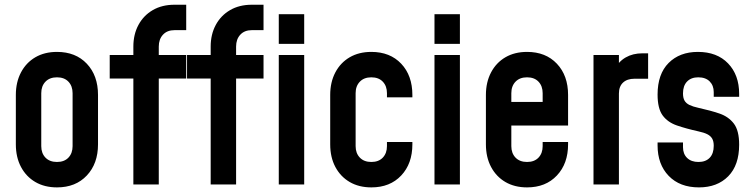

<svg xmlns="http://www.w3.org/2000/svg" viewBox="-20 -780 3184 812"><path d="M221 12.5Q168.5 12.5 129.5 -10.2Q90.5 -33 68.8 -74Q47 -115 47 -169.5V-378.5Q47 -432.5 68.8 -473.8Q90.5 -515 129.5 -537.8Q168.5 -560.5 221 -560.5Q300 -560.5 347.2 -510.5Q394.5 -460.5 394.5 -378.5V-169.5Q394.5 -88 347.2 -37.8Q300 12.5 221 12.5ZM221 -95Q252 -95 269.5 -113.5Q287 -132 287 -162V-386Q287 -416 269.5 -434.5Q252 -453 221 -453Q190 -453 172.2 -434.5Q154.5 -416 154.5 -386V-162Q154.5 -132 172.2 -113.5Q190 -95 221 -95Z M544 0V-448H444V-547.5H544V-583Q544 -634.5 565.5 -674.5Q587 -714.5 626 -737.2Q665 -760 718 -760H767.5V-652.5H718Q687 -652.5 669.2 -633.2Q651.5 -614 651.5 -583V-547.5H767.5V-448H651.5V0ZM871 0V-448H771V-547.5H871V-583Q871 -634.5 892.5 -674.5Q914 -714.5 953 -737.2Q992 -760 1045 -760H1094.5V-652.5H1045Q1014 -652.5 996.2 -633.2Q978.5 -614 978.5 -583V-547.5H1094.5V-448H978.5V0ZM1159 0V-547.5H1266.5V0ZM1159 -594.5V-720H1266.5V-594.5Z M1550.5 12.5Q1498 12.5 1459 -10.2Q1420 -33 1398.2 -74Q1376.5 -115 1376.5 -169.5V-378.5Q1376.5 -432.5 1398.2 -473.8Q1420 -515 1459 -537.8Q1498 -560.5 1550.5 -560.5Q1629.5 -560.5 1676.8 -510.5Q1724 -460.5 1724 -378.5V-368.5H1616.5V-386Q1616.5 -416 1599 -434.5Q1581.5 -453 1550.5 -453Q1519.5 -453 1501.8 -434.5Q1484 -416 1484 -386V-162Q1484 -132 1501.8 -113.5Q1519.5 -95 1550.5 -95Q1581.5 -95 1599 -113.5Q1616.5 -132 1616.5 -162V-179.5H1724V-169.5Q1724 -88 1676.8 -37.8Q1629.5 12.5 1550.5 12.5Z M1817.5 0V-547.5H1925V0ZM1817.5 -594.5V-720H1925V-594.5Z M2209 12.5Q2156.5 12.5 2117.5 -10.2Q2078.5 -33 2056.8 -74Q2035 -115 2035 -169.5V-378.5Q2035 -432.5 2056.8 -473.8Q2078.5 -515 2117.5 -537.8Q2156.5 -560.5 2209 -560.5Q2288 -560.5 2335.2 -510.5Q2382.5 -460.5 2382.5 -378.5V-249H2127V-349H2275V-386Q2275 -416 2257.5 -434.5Q2240 -453 2209 -453Q2178 -453 2160.2 -434.5Q2142.5 -416 2142.5 -386V-162Q2142.5 -132 2160.2 -113.5Q2178 -95 2209 -95Q2240 -95 2257.5 -113.5Q2275 -132 2275 -162V-179.5H2382.5V-169.5Q2382.5 -88 2335.2 -37.8Q2288 12.5 2209 12.5Z M2490 0V-547.5H2597.5V-461.5L2578 -484.5Q2595.5 -519.5 2626 -537Q2656.5 -554.5 2696.5 -554.5H2721V-447H2663Q2632.5 -447 2615 -430.8Q2597.5 -414.5 2597.5 -384.5V0Z M2936 12.5Q2855 12.5 2808 -36.2Q2761 -85 2761 -165V-177.5H2868.5V-157.5Q2868.5 -129 2886 -112Q2903.5 -95 2934 -95Q2964.5 -95 2981.5 -112.8Q2998.5 -130.5 2998.5 -163.5Q2998.5 -182.5 2991.8 -194Q2985 -205.5 2971 -212.5Q2957 -219.5 2933.5 -224.5Q2881.5 -236 2842.5 -249.5Q2803.5 -263 2782.2 -292.2Q2761 -321.5 2761 -380Q2761 -467 2807.8 -513.8Q2854.5 -560.5 2931.5 -560.5Q3012.5 -560.5 3059.2 -511.8Q3106 -463 3106 -383V-370.5H2998.5V-390.5Q2998.5 -418.5 2981.2 -435.8Q2964 -453 2933 -453Q2903 -453 2885.8 -435.2Q2868.5 -417.5 2868.5 -385Q2868.5 -366 2875 -354.5Q2881.5 -343 2896 -336Q2910.5 -329 2933.5 -324Q2984 -313 3022.8 -299.8Q3061.5 -286.5 3083.8 -257Q3106 -227.5 3106 -168Q3106 -81.5 3059.8 -34.5Q3013.5 12.5 2936 12.5Z"/></svg>

Font: Mohave Light SemiBold
Style: Regular
Weight: 600
Version: Version 2.003